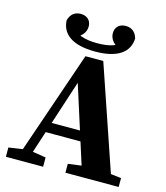

<svg xmlns="http://www.w3.org/2000/svg" viewBox="-127 -977 929 1074"><g transform="rotate(15 337.5 -440.0)"><path d="M8.6 0H224.2V-53.7L129.3 -68.7H111.5L8.6 -53.7V0ZM66.7 0H125.9L289.8 -503.7L450.2 0H621.1L396.2 -658.4H292.9L66.7 0ZM168.6 -190.9H477.8L455.3 -249.1H185.3L168.6 -190.9ZM353.4 0H661.7V-51.5L533.3 -66.5H466.4L353.4 -51.5V0ZM337.5 -697.5C467.7 -697.5 532.5 -745.5 535.8 -825.7C525.2 -863.9 500.7 -880.5 467.4 -880.5C431.8 -880.5 407.4 -858.8 407.4 -823.1C407.4 -786.1 434.8 -758.3 475.8 -742.3L497.5 -799.6C455.4 -763.7 414.8 -745.6 337.5 -745.6C260.2 -745.6 219.6 -763.7 177.5 -799.6L199.2 -742.3C240.2 -758.3 267.6 -786.1 267.6 -823.1C267.6 -858.8 243.2 -880.5 207.6 -880.5C174.3 -880.5 149.8 -863.9 139.2 -825.7C142.5 -745.5 207.3 -697.5 337.5 -697.5Z"/></g></svg>

Font: Source Serif Variable
Style: Regular
Weight: 389
Designer: Frank Grießhammer
Foundry: Adobe Systems Incorporated
Version: Version 3.001;hotconv 1.0.111;makeotfexe 2.5.65597